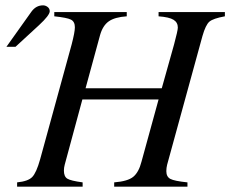

<svg xmlns="http://www.w3.org/2000/svg" viewBox="-20 -698 861 718"><path d="M821 -653V-637Q777 -629 763 -617Q749 -605 737 -563L605 -82Q602 -70 602 -58Q602 -37 617 -29Q632 -21 681 -16V0H407V-16Q458 -20 478.5 -37Q499 -54 509 -93L573 -326H288L222 -82Q219 -71 219 -60Q219 -38 231.5 -30Q244 -22 289 -16V0H44V-16Q85 -20 100.5 -36Q116 -52 130 -102L248 -532Q260 -578 260 -596Q260 -617 245.5 -624.5Q231 -632 183 -637V-653H454V-637Q409 -634 386.5 -618Q364 -602 354 -566L300 -368H585L631 -532Q645 -584 645 -595Q645 -614 629 -624Q613 -634 573 -637V-653ZM4 -523 98 -655Q115 -678 141 -678Q150 -678 158 -672Q166 -666 166 -656Q166 -641 126 -604L38 -523Z"/></svg>

Font: STIX MathJax Alphabets
Style: Italic
Weight: 400
Italic angle: -16.33°
Designer: MicroPress Inc., with final additions and corrections provided by Coen Hoffman, Elsevier (retired)
Version: Version 1.1.1